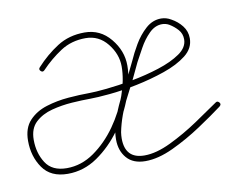

<svg xmlns="http://www.w3.org/2000/svg" viewBox="-45 -330 498 400"><g transform="rotate(-10 204.0 -130.5)"><path d="M51 -210Q47 -214 51 -218Q72 -241 97 -257Q122 -273 155 -273Q188 -273 209.5 -247Q231 -221 231 -190Q231 -160 218.5 -125Q206 -90 184 -59.5Q162 -29 133 -9Q104 11 70 11Q34 11 17 -13.5Q0 -38 0 -71Q0 -98 14.5 -113.5Q29 -129 51.5 -136Q74 -143 98.5 -145Q123 -147 143 -147Q155 -147 180 -149.5Q205 -152 235 -157.5Q265 -163 293 -172Q321 -181 339 -193.5Q357 -206 357 -223Q357 -235 349.5 -243.5Q342 -252 332 -258Q325 -262 317 -262Q302 -262 289.5 -249.5Q277 -237 268 -220.5Q259 -204 253 -193Q238 -160 219.5 -125Q201 -90 194 -55Q194 -55 194 -55Q194 -55 194 -55Q193 -48 193 -42Q193 1 234 1Q259 1 290 -14Q321 -29 350 -48.5Q379 -68 399 -82Q403 -85 407 -80Q410 -76 405 -72Q385 -57 355 -37Q325 -17 293 -2Q261 13 234 13Q208 13 194.5 -2.5Q181 -18 181 -42Q181 -49 182 -57Q182 -57 182 -57Q182 -57 182 -57Q189 -93 208 -128.5Q227 -164 243 -198Q249 -212 259.5 -230Q270 -248 284.5 -261Q299 -274 317 -274Q328 -274 338 -268Q351 -261 360 -249.5Q369 -238 369 -223Q369 -202 350.5 -187.5Q332 -173 303 -163Q274 -153 242.5 -146.5Q211 -140 184 -137.5Q157 -135 143 -135Q126 -135 104 -133.5Q82 -132 61 -126.5Q40 -121 26 -108Q12 -95 12 -71Q12 -43 25.5 -22Q39 -1 70 -1Q101 -1 128 -20Q155 -39 175.5 -68Q196 -97 207.5 -129.5Q219 -162 219 -190Q219 -216 201 -238.5Q183 -261 155 -261Q125 -261 102 -246Q79 -231 59 -210Q55 -206 51 -210Z"/></g></svg>

Font: FRB American Cursive Guidelines Arrows Thin
Style: Italic
Weight: 100
Italic angle: -25°
Version: Version 2.0;Modular Font Editor K font №1